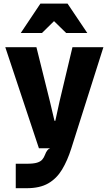

<svg xmlns="http://www.w3.org/2000/svg" viewBox="-20 -800 584 1036"><path d="M65 215.5V83.5H124.5Q160.5 83.5 179.5 77.8Q198.5 72 207.8 61.2Q217 50.5 222.5 36Q234 5 250.5 0H190L8.5 -545.5H176.5L249 -254L274 -148H278.5L301.5 -253.5L371 -545.5H538L365 0Q344 66.5 314.8 115Q285.5 163.5 240.2 189.5Q195 215.5 124.5 215.5ZM92 -622 198 -780.5H344.5L451 -622H337L271.5 -686L206.5 -622Z"/></svg>

Font: Spline Sans
Style: Bold
Weight: 700
Designer: Eben Sorkin, Mirko Velimirovic
Foundry: Sorkin Type
Version: Version 1.000; ttfautohint (v1.8.3)